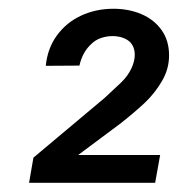

<svg xmlns="http://www.w3.org/2000/svg" viewBox="-20 -737 400 432"><path d="M340.3 -388.2 329.1 -325.7H45.4L55.2 -382.3L215.3 -516.6L253.4 -552.2Q268.1 -566.9 275.6 -583Q283.2 -599.1 283.2 -613.8Q283.2 -630.9 272.9 -642.1Q266.6 -648.4 256.1 -652.1Q245.6 -655.8 233.4 -655.8Q219.7 -655.8 207 -651.4Q194.3 -647 185.1 -637.7Q165.5 -619.6 158.7 -589.4L83 -588.9Q86.9 -628.4 108.2 -657.5Q129.4 -686.5 162.6 -701.9Q195.8 -717.3 235.4 -717.3Q269.5 -717.3 297.9 -705.3Q326.2 -693.4 343.3 -669.7Q360.4 -646 360.4 -612.3Q360.4 -581.5 344.2 -554.2Q328.1 -526.9 306.2 -506.1Q284.2 -485.4 251.5 -459.5L155.8 -388.2Z"/></svg>

Font: Mardoto
Style: Italic
Weight: 400
Italic angle: -12°
Designer: Christian Robertson, Vahan Hovhannisyan
Foundry: Google
Version: Version 1.000